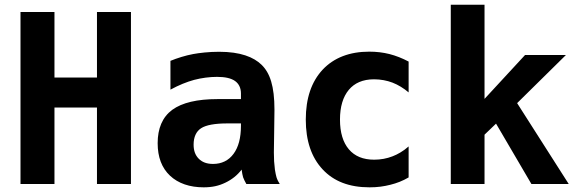

<svg xmlns="http://www.w3.org/2000/svg" viewBox="-20 -780 2448 814"><path d="M66.9 0H210.9V-324.2H391.1V0H535.2V-729H391.1V-451.2H210.9V-729H66.9Z M843.3 14.2C879.9 14.2 907.7 7.8 935.1 -5.4C962.9 -18.6 986.3 -37.1 1004.4 -61C1005.9 -47.9 1008.8 -34.7 1010.7 -28.3C1013.2 -21.5 1018.6 -9.8 1024.4 0H1166C1161.1 -7.3 1155.3 -18.6 1152.3 -28.3C1150.4 -34.7 1147.5 -47.9 1145.5 -61C1144.5 -69.3 1143.1 -83.5 1142.1 -96.2C1141.6 -105 1141.1 -120.1 1141.1 -133.8C1141.1 -157.2 1143.6 -278.3 1143.6 -314.5C1143.6 -415.5 1124.5 -470.7 1088.9 -505.4C1055.2 -538.1 999.5 -560.5 908.7 -560.5C866.2 -560.5 825.2 -555.7 798.8 -550.8C766.6 -544.9 729.5 -533.2 702.6 -522V-399.9C737.3 -418.9 772.5 -433.1 803.2 -441.4C835 -449.7 869.1 -454.1 899.9 -454.1C933.6 -454.1 959.5 -448.7 976.6 -436.5C992.2 -425.3 1001.5 -407.7 1001.5 -383.8V-359.9H902.3C815.9 -359.9 752 -344.7 710.4 -314.5C668 -283.2 648.4 -234.9 648.4 -172.9C648.4 -113.8 666 -67.9 700.7 -35.2C735.4 -2.4 784.7 14.2 843.3 14.2ZM883.3 -85C856.9 -85 837.4 -92.3 822.8 -106.9C808.1 -121.6 800.8 -140.6 800.8 -167C800.8 -198.7 811.5 -222.7 832.5 -236.3C853.5 -250 891.1 -256.8 944.3 -256.8H1001.5V-247.1C1001.5 -195.8 991.2 -156.2 970.2 -127.9C949.2 -99.1 919.4 -85 883.3 -85Z M1546.9 14.2C1580.6 14.2 1607.4 10.3 1634.8 3.4C1662.1 -3.4 1686.5 -12.7 1712.4 -27.8V-159.2C1689.5 -138.7 1664.6 -125 1644 -117.2C1620.1 -107.9 1593.8 -103 1566.4 -103C1519.5 -103 1483.9 -117.7 1459 -147C1434.1 -176.3 1421.4 -218.3 1421.4 -272.9C1421.4 -327.6 1434.1 -369.6 1459 -399.4C1482.9 -427.7 1517.6 -443.8 1565.9 -443.8C1593.8 -443.8 1621.1 -438.5 1644 -429.7C1667 -420.9 1691.4 -406.2 1712.4 -388.2V-519C1685.5 -533.2 1658.2 -543.9 1631.3 -550.8C1604 -557.6 1576.2 -561 1545.4 -561C1462.4 -561 1396 -535.6 1348.1 -484.9C1300.3 -433.6 1276.4 -363.3 1276.4 -272.9C1276.4 -183.1 1300.3 -112.8 1347.7 -62C1395 -11.2 1460.4 14.2 1546.9 14.2Z M1891.1 0H2034.2V-209L2083 -255.9L2232.9 0H2391.1L2172.4 -342.8L2379.4 -546.9H2206.1L2034.2 -360.8V-759.8H1891.1Z"/></svg>

Font: Hack
Style: Bold
Weight: 700
Monospace: yes
Designer: Christopher Simpkins
Foundry: Christopher Simpkins
Version: Version 2.010